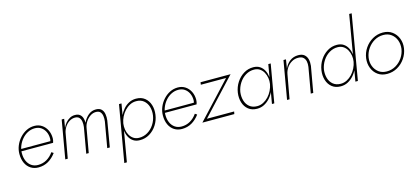

<svg xmlns="http://www.w3.org/2000/svg" viewBox="-73 -1398 4867 2236"><g transform="rotate(-15 2360.0 -280.5)"><path d="M229 10Q295 10 348 -20.5Q401 -51 442 -107L418 -123Q383 -73 336 -46Q289 -19 232 -19Q186 -19 152.5 -42Q119 -65 101 -105.5Q83 -146 83 -199Q83 -245 100.5 -288.5Q118 -332 148.5 -367Q179 -402 218.5 -422Q258 -442 302 -442Q346 -442 377.5 -421Q409 -400 427 -363.5Q445 -327 445 -281Q445 -266 441 -252.5Q437 -239 432 -230L446 -250H76V-223H466Q470 -234 473 -248.5Q476 -263 476 -276Q476 -332 454 -375.5Q432 -419 393.5 -444.5Q355 -470 304 -470Q253 -470 208 -447.5Q163 -425 128 -386Q93 -347 73 -298.5Q53 -250 53 -198Q53 -135 75 -88Q97 -41 137 -15.5Q177 10 229 10Z M1143 -311Q1148 -351 1142 -387.5Q1136 -424 1114 -446.5Q1092 -469 1049 -470Q997 -471 956.5 -438Q916 -405 891 -351Q892 -382 883 -409Q874 -436 853 -453Q832 -470 796 -470Q762 -471 732.5 -455Q703 -439 680.5 -412.5Q658 -386 645 -354L663 -460H633L553 0H583L635 -289Q641 -329 663 -364Q685 -399 717.5 -420Q750 -441 788 -441Q823 -440 839.5 -420.5Q856 -401 860 -371Q864 -341 860 -308L806 0H836L887 -288Q893 -327 915.5 -362Q938 -397 970.5 -419Q1003 -441 1041 -441Q1077 -440 1093 -420.5Q1109 -401 1113 -371Q1117 -341 1113 -308L1059 0H1090Z M1237 219 1354 -460H1324L1206 219ZM1702 -230Q1711 -294 1694 -348.5Q1677 -403 1635.5 -436.5Q1594 -470 1530 -470Q1483 -470 1444 -449.5Q1405 -429 1375.5 -394.5Q1346 -360 1326.5 -317.5Q1307 -275 1300 -230Q1294 -188 1299.5 -146Q1305 -104 1323 -69Q1341 -34 1373 -12.5Q1405 9 1451 9Q1515 10 1568.5 -22Q1622 -54 1657.5 -109Q1693 -164 1702 -230ZM1672 -230Q1663 -172 1631.5 -123.5Q1600 -75 1552.5 -47Q1505 -19 1449 -20Q1410 -21 1382.5 -39.5Q1355 -58 1337.5 -89Q1320 -120 1314.5 -156.5Q1309 -193 1314 -230Q1321 -270 1339.5 -307.5Q1358 -345 1386 -375Q1414 -405 1449 -423Q1484 -441 1523 -441Q1579 -442 1615 -412Q1651 -382 1665.5 -334Q1680 -286 1672 -230Z M1959 10Q2025 10 2078 -20.5Q2131 -51 2172 -107L2148 -123Q2113 -73 2066 -46Q2019 -19 1962 -19Q1916 -19 1882.5 -42Q1849 -65 1831 -105.5Q1813 -146 1813 -199Q1813 -245 1830.5 -288.5Q1848 -332 1878.5 -367Q1909 -402 1948.5 -422Q1988 -442 2032 -442Q2076 -442 2107.5 -421Q2139 -400 2157 -363.5Q2175 -327 2175 -281Q2175 -266 2171 -252.5Q2167 -239 2162 -230L2176 -250H1806V-223H2196Q2200 -234 2203 -248.5Q2206 -263 2206 -276Q2206 -332 2184 -375.5Q2162 -419 2123.5 -444.5Q2085 -470 2034 -470Q1983 -470 1938 -447.5Q1893 -425 1858 -386Q1823 -347 1803 -298.5Q1783 -250 1783 -198Q1783 -135 1805 -88Q1827 -41 1867 -15.5Q1907 10 1959 10Z M2607 -431 2206 0H2591L2597 -30H2269L2669 -460H2307L2303 -431Z M3124 -460 3045 0H3073L3153 -460ZM2695 -230Q2686 -167 2703 -112Q2720 -57 2761.5 -24Q2803 9 2866 9Q2913 9 2952 -11.5Q2991 -32 3021.5 -66Q3052 -100 3071 -142.5Q3090 -185 3097 -230Q3103 -272 3097.5 -314Q3092 -356 3074 -391Q3056 -426 3024.5 -447.5Q2993 -469 2946 -470Q2882 -471 2829 -438.5Q2776 -406 2740.5 -351.5Q2705 -297 2695 -230ZM2725 -230Q2735 -288 2766.5 -336.5Q2798 -385 2845.5 -413.5Q2893 -442 2948 -441Q2987 -440 3015 -421Q3043 -402 3060 -371Q3077 -340 3083 -303.5Q3089 -267 3083 -230Q3076 -191 3057.5 -153.5Q3039 -116 3011 -86Q2983 -56 2948 -38Q2913 -20 2874 -20Q2818 -20 2782 -49.5Q2746 -79 2732 -127Q2718 -175 2725 -230Z M3567 -308 3513 0H3543L3598 -311Q3603 -354 3594.5 -389.5Q3586 -425 3560 -447.5Q3534 -470 3486 -470Q3428 -470 3384.5 -437Q3341 -404 3320 -352L3337 -460H3307L3227 0H3257L3309 -288Q3316 -329 3339.5 -364Q3363 -399 3399.5 -420.5Q3436 -442 3478 -441Q3519 -441 3539.5 -422Q3560 -403 3566 -373.5Q3572 -344 3567 -308Z M4185 -780 4051 0H4081L4215 -780ZM3703 -230Q3694 -167 3711 -112Q3728 -57 3769.5 -24Q3811 9 3874 9Q3921 9 3960 -11.5Q3999 -32 4029.5 -66Q4060 -100 4079 -142.5Q4098 -185 4105 -230Q4111 -272 4105.5 -314Q4100 -356 4082 -391Q4064 -426 4032.5 -447.5Q4001 -469 3954 -470Q3890 -471 3837 -438.5Q3784 -406 3748.5 -351.5Q3713 -297 3703 -230ZM3733 -230Q3743 -288 3774.5 -336.5Q3806 -385 3853.5 -413.5Q3901 -442 3956 -441Q3995 -440 4023 -421Q4051 -402 4068 -371Q4085 -340 4091 -303.5Q4097 -267 4091 -230Q4084 -191 4065.5 -153.5Q4047 -116 4019 -86Q3991 -56 3956 -38Q3921 -20 3882 -20Q3826 -20 3790 -49.5Q3754 -79 3740 -127Q3726 -175 3733 -230Z M4242 -230Q4234 -167 4255 -112.5Q4276 -58 4322 -24.5Q4368 9 4434 9Q4501 9 4557.5 -23Q4614 -55 4651.5 -110Q4689 -165 4698 -230Q4707 -293 4685.5 -347.5Q4664 -402 4618 -436Q4572 -470 4506 -470Q4439 -470 4382 -437.5Q4325 -405 4288 -350.5Q4251 -296 4242 -230ZM4272 -230Q4281 -288 4314 -336Q4347 -384 4396 -412.5Q4445 -441 4503 -441Q4561 -441 4600.5 -411Q4640 -381 4657.5 -333.5Q4675 -286 4668 -230Q4659 -173 4626.5 -125Q4594 -77 4544.5 -48.5Q4495 -20 4436 -20Q4379 -20 4339.5 -50Q4300 -80 4282 -127.5Q4264 -175 4272 -230Z"/></g></svg>

Font: Jost ExtraLight
Style: Italic
Weight: 250
Italic angle: -5°
Version: Version 3.710